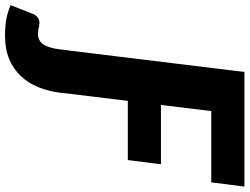

<svg xmlns="http://www.w3.org/2000/svg" viewBox="-264 -638 946 727"><g transform="rotate(90 208.5 -275.0)"><path d="M266 -602.5 243 -412H467.5L451.5 -286.5H227.5L200 -61L196.5 -30Q191 15 175.2 53.2Q159.5 91.5 133 119.2Q106.5 147 68.8 162.8Q31 178.5 -19 178.5Q-40 178.5 -56.2 177Q-72.5 175.5 -86 172.8Q-99.5 170 -111.2 166.2Q-123 162.5 -135 157.5L-103 75.5Q-99 65 -93.2 59Q-87.5 53 -81 50.5Q-74.5 48 -67.5 48.2Q-60.5 48.5 -53.5 49.5Q-49 51.5 -41.8 52.5Q-34.5 53.5 -26 53.5Q0.5 53.5 14 32.8Q27.5 12 32.5 -30L36 -61H36.5L118 -728H552L536 -602.5Z"/></g></svg>

Font: Lato ExtraBold
Style: Italic
Weight: 800
Italic angle: -7°
Designer: Lukasz Dziedzic with Adam Twardoch and Botio Nikoltchev
Foundry: tyPoland Lukasz Dziedzic
Version: Version 2.015; 2015-08-06; http://www.latofonts.com/